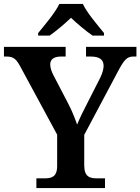

<svg xmlns="http://www.w3.org/2000/svg" viewBox="-22 -951 710 971"><path d="M171 -784V-771H229C261 -793 307 -832 337 -861C367 -832 414 -793 446 -771H504V-784C473 -822 418 -886 397 -931H278C257 -886 202 -822 171 -784ZM162 0H509V-49H470C434 -49 404 -55 404 -115V-269L573 -587C605 -648 620 -665 652 -665H668V-714H413V-665H438C480 -665 502 -650 502 -618C502 -605 498 -585 485 -558L425 -440C402 -396 381 -353 368 -321C357 -352 344 -387 322 -429L248 -571C240 -587 232 -607 232 -625C232 -648 247 -665 286 -665H310V-714H-2V-665H11C48 -665 61 -651 82 -612L267 -270V-112C267 -54 237 -49 200 -49H162Z"/></svg>

Font: Noto Serif Yezidi SemiBold
Style: Regular
Weight: 600
Designer: Dalton Maag Ltd
Foundry: Dalton Maag Ltd
Version: Version 1.001